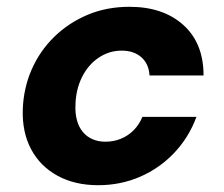

<svg xmlns="http://www.w3.org/2000/svg" viewBox="-20 -533 659 565"><path d="M269 12Q200 12 149 -16Q98 -44 71.5 -94Q45 -144 47 -210Q49 -273 73 -328Q97 -383 139.5 -424.5Q182 -466 238 -489.5Q294 -513 361 -513Q460 -513 519.5 -459.5Q579 -406 579 -311H420Q418 -345 396 -364.5Q374 -384 338 -384Q301 -384 270 -363Q239 -342 221 -305.5Q203 -269 202 -223Q201 -199 206.5 -179Q212 -159 223.5 -145Q235 -131 252 -123.5Q269 -116 290 -116Q315 -116 336.5 -125Q358 -134 374 -150.5Q390 -167 399 -189H558Q536 -129 493 -83.5Q450 -38 392.5 -13Q335 12 269 12Z"/></svg>

Font: DM Sans 18pt Black
Style: Italic
Weight: 900
Italic angle: -10°
Designer: Colophon Foundry, Jonny Pinhorn
Foundry: Colophon Foundry
Version: Version 4.004;gftools[0.9.30]